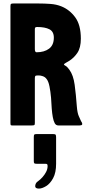

<svg xmlns="http://www.w3.org/2000/svg" viewBox="-20 -720 512 1102"><path d="M174 204.8V68Q174 56 176.4 52.8Q178.8 49.6 189.2 49.6H286Q296.4 49.6 299.2 53.2Q302 56.8 302 68V220Q302 271.2 284.8 302.8Q267.6 334.4 244.4 348.4Q221.2 362.4 203.6 362.4Q182 362.4 182 348.8Q182 340.8 186 332.8Q190 324.8 200.4 318.4Q210.8 311.2 223.2 297.6Q235.6 284 244.4 267.2Q253.2 250.4 253.2 233.6Q253.2 225.6 250.8 222.8Q248.4 220 238.8 220H190Q179.6 220 176.8 217.2Q174 214.4 174 204.8ZM378 -320Q401 -289 408.5 -233.5Q416 -178 421 -109Q424 -72 432 -54Q440 -36 445 -25Q447 -22 449.5 -17.5Q452 -13 452 -8Q452 -3 447 -1.5Q442 0 437 0H315Q301 0 294 -13Q287 -26 283 -48Q279 -70 277 -96Q276 -124 273 -159Q270 -194 264 -224Q258 -254 247 -267Q239 -278 226 -282.5Q213 -287 203 -287H197Q185 -287 182.5 -283.5Q180 -280 180 -270V-15Q180 -5 177.5 -2.5Q175 0 161 0H50Q44 0 42 -2Q40 -4 40 -14V-685Q40 -696 44 -698Q48 -700 58 -700H200Q236 -700 269.5 -697.5Q303 -695 331 -684Q379 -665 411.5 -621Q444 -577 444 -498Q444 -446 424 -416.5Q404 -387 376 -370Q369 -366 358 -359.5Q347 -353 347 -350Q347 -347 356.5 -342Q366 -337 378 -320ZM190 -420Q234 -420 261.5 -440.5Q289 -461 289 -504Q289 -539 263.5 -552Q238 -565 194 -565Q187 -565 183.5 -563Q180 -561 180 -553V-438Q180 -420 190 -420Z"/></svg>

Font: Railroad Gothic CC
Style: Bold
Weight: 700
Designer: indestructible type*
Foundry: Cowboy Collective
Version: Version 1.000